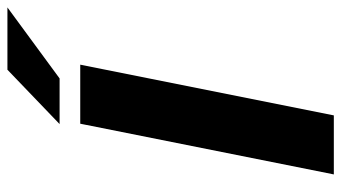

<svg xmlns="http://www.w3.org/2000/svg" viewBox="-226 -716 941 530"><g transform="rotate(-90 245.0 -450.5)"><path d="M169 -700H332L192 0H29ZM318 -901H490L294 -757H168Z"/></g></svg>

Font: Idrija
Style: Bold Italic
Weight: 700
Italic angle: -11.3°
Designer: Julieta Ulanovsky
Foundry: Julieta Ulanovsky
Version: Version 7.200